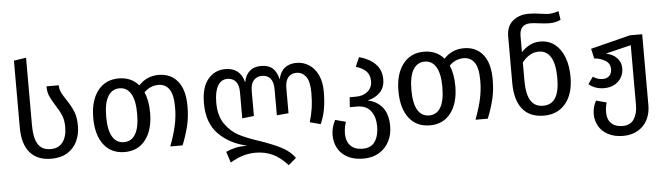

<svg xmlns="http://www.w3.org/2000/svg" viewBox="-55 -985 4967 1432"><g transform="rotate(-5 2429.0 -268.5)"><path d="M81 -739 173 -753V-247Q173 -153 202 -105.5Q231 -58 298 -58Q357 -58 388 -100Q419 -142 419 -213Q419 -264 404 -300Q389 -336 360 -380Q332 -425 319 -455Q306 -485 306 -527H398Q398 -498 409.5 -474Q421 -450 445 -414Q479 -364 496.5 -321Q514 -278 514 -213Q514 -150 490 -98.5Q466 -47 417 -16.5Q368 14 297 14Q191 14 136 -50.5Q81 -115 81 -240Z M1341 -288Q1341 -206 1324 -137.5Q1307 -69 1279 0H1187Q1219 -86 1233.5 -152Q1248 -218 1248 -287Q1248 -383 1219 -424Q1190 -465 1138 -465Q1077 -465 1031 -419Q1059 -354 1059 -264Q1059 -137 1002.5 -62.5Q946 12 846 12Q745 12 689 -61Q633 -134 633 -263Q633 -390 690 -464.5Q747 -539 847 -539Q941 -539 997 -474Q1057 -539 1146 -539Q1237 -539 1289 -475Q1341 -411 1341 -288ZM962 -264Q962 -365 932 -415Q902 -465 847 -465Q791 -465 760.5 -414.5Q730 -364 730 -263Q730 -162 760 -112Q790 -62 846 -62Q902 -62 932 -112Q962 -162 962 -264Z M2363 -308Q2363 -231 2352 -173.5Q2341 -116 2319 -68L2239 -89Q2255 -143 2262.5 -193Q2270 -243 2270 -307Q2270 -394 2242 -429.5Q2214 -465 2171 -465Q2133 -465 2110 -438.5Q2087 -412 2087 -358V-170L1999 -162V-358Q1999 -412 1976 -438.5Q1953 -465 1914 -465Q1875 -465 1851.5 -438.5Q1828 -412 1828 -358V-172L1740 -162V-358Q1740 -412 1717 -438.5Q1694 -465 1655 -465Q1608 -465 1582.5 -421.5Q1557 -378 1557 -295Q1557 -196 1600 -135Q1643 -74 1700.5 -44Q1758 -14 1846 15Q1939 46 2007 79.5Q2075 113 2113 167L2055 216Q1998 153 1940.5 127.5Q1883 102 1817 102Q1765 102 1719 116.5Q1673 131 1626 159L1599 76Q1638 59 1674 51.5Q1710 44 1759 44Q1630 16 1547.5 -67Q1465 -150 1465 -298Q1465 -419 1516 -479Q1567 -539 1645 -539Q1758 -539 1785 -427Q1795 -482 1827.5 -510.5Q1860 -539 1912 -539Q1968 -539 1999 -512Q2030 -485 2044 -427Q2054 -482 2089 -510.5Q2124 -539 2178 -539Q2228 -539 2270 -513Q2312 -487 2337.5 -435Q2363 -383 2363 -308Z M2834 -8Q2834 55 2807.5 106Q2781 157 2731.5 186.5Q2682 216 2615 216Q2544 216 2495.5 189.5Q2447 163 2423.5 119Q2400 75 2400 22Q2400 -35 2429 -90L2508 -69Q2493 -27 2493 20Q2493 76 2524.5 109Q2556 142 2615 142Q2679 142 2708 98.5Q2737 55 2737 -15Q2737 -85 2703.5 -130Q2670 -175 2600 -175H2546L2552 -249H2600Q2652 -249 2686.5 -277.5Q2721 -306 2721 -355Q2721 -399 2696 -427Q2671 -455 2617 -471L2647 -541Q2723 -521 2768 -476Q2813 -431 2813 -361Q2813 -301 2778 -264Q2743 -227 2683 -213Q2752 -200 2793 -149Q2834 -98 2834 -8Z M3626 -288Q3626 -206 3609 -137.5Q3592 -69 3564 0H3472Q3504 -86 3518.5 -152Q3533 -218 3533 -287Q3533 -383 3504 -424Q3475 -465 3423 -465Q3362 -465 3316 -419Q3344 -354 3344 -264Q3344 -137 3287.5 -62.5Q3231 12 3131 12Q3030 12 2974 -61Q2918 -134 2918 -263Q2918 -390 2975 -464.5Q3032 -539 3132 -539Q3226 -539 3282 -474Q3342 -539 3431 -539Q3522 -539 3574 -475Q3626 -411 3626 -288ZM3247 -264Q3247 -365 3217 -415Q3187 -465 3132 -465Q3076 -465 3045.5 -414.5Q3015 -364 3015 -263Q3015 -162 3045 -112Q3075 -62 3131 -62Q3187 -62 3217 -112Q3247 -162 3247 -264Z M4206 -257Q4206 -130 4146.5 -58Q4087 14 3984 14Q3879 14 3824.5 -52.5Q3770 -119 3769 -245V-599Q3769 -673 3816 -713Q3863 -753 3937 -753Q3975 -753 4027 -745Q4067 -739 4085 -739Q4117 -739 4159 -753L4169 -687Q4129 -669 4086 -669Q4055 -669 4009 -675Q3967 -681 3942 -681Q3903 -681 3882 -659Q3861 -637 3861 -593V-472Q3924 -539 4003 -539Q4067 -539 4113 -502.5Q4159 -466 4182.5 -402Q4206 -338 4206 -257ZM4107 -257Q4107 -362 4075.5 -413.5Q4044 -465 3987 -465Q3949 -465 3918.5 -447Q3888 -429 3861 -395V-257Q3861 -157 3891.5 -108.5Q3922 -60 3984 -60Q4046 -60 4076.5 -108Q4107 -156 4107 -257Z M4766 -527V6Q4766 64 4742 112Q4718 160 4671 188Q4624 216 4560 216Q4494 216 4447 191Q4400 166 4377 124.5Q4354 83 4354 36Q4354 -17 4380 -64L4458 -43Q4447 -11 4447 32Q4447 83 4477 112.5Q4507 142 4560 142Q4620 142 4647 100.5Q4674 59 4674 -5V-453L4484 -407Q4538 -395 4567 -363Q4596 -331 4596 -288Q4596 -229 4555.5 -190Q4515 -151 4448 -151Q4413 -151 4383.5 -162Q4354 -173 4334 -191L4371 -243Q4390 -232 4406 -226Q4422 -220 4445 -220Q4476 -220 4494 -238Q4512 -256 4512 -288Q4512 -331 4475.5 -353Q4439 -375 4394 -378L4377 -452L4674 -527Z"/></g></svg>

Font: FiraGO
Style: Regular
Weight: 400
Designer: bBox Type
Foundry: bBox Type GmbH
Version: Version 1.001;April 20, 2020;FontCreator 12.0.0.2555 64-bit